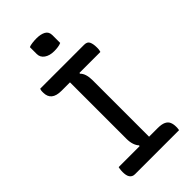

<svg xmlns="http://www.w3.org/2000/svg" viewBox="-277 -982 1054 1054"><g transform="rotate(-45 250.0 -455.0)"><path d="M298 -65H213L226 -96Q215 -107 208.5 -126Q202 -145 202 -170Q202 -226 202 -283.5Q202 -341 202 -399.5Q202 -458 202 -516.5Q202 -575 202 -635H287L274 -604Q286 -593 292 -574Q298 -555 298 -530Q298 -474 298 -416.5Q298 -359 298 -300.5Q298 -242 298 -183Q298 -124 298 -65ZM440 0H98Q87 0 79.5 -4Q72 -8 67 -15.5Q62 -23 60 -33.5Q58 -44 58 -56Q58 -63 58.5 -69.5Q59 -76 60 -81.5Q61 -87 62 -91H365Q395 -91 412 -83Q429 -75 435.5 -60Q442 -45 442 -25Q442 -21 442 -16.5Q442 -12 441 -8Q440 -4 440 0ZM62 -700H403Q427 -700 434.5 -683.5Q442 -667 442 -641Q442 -637 442 -633Q442 -629 441.5 -625Q441 -621 440 -617Q439 -613 438 -609H136Q97 -609 77.5 -625Q58 -641 58 -673Q58 -677 58 -681Q58 -685 58.5 -688.5Q59 -692 60 -695Q61 -698 62 -700ZM183 -901Q189 -904 196 -905.5Q203 -907 210.5 -908Q218 -909 226.5 -909.5Q235 -910 242 -910Q276 -910 296.5 -898.5Q317 -887 317 -860V-800Q311 -797 304.5 -795.5Q298 -794 291.5 -793Q285 -792 277.5 -791.5Q270 -791 262 -791Q227 -791 205 -806.5Q183 -822 183 -848Z"/></g></svg>

Font: Recursive Casual
Style: Regular
Weight: 400
Version: Version 1.047